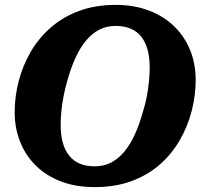

<svg xmlns="http://www.w3.org/2000/svg" viewBox="-20 -748 851 785"><path d="M367 17Q291 17 231 -5.5Q171 -28 128.5 -69Q86 -110 63 -166.5Q40 -223 40 -289Q40 -353 56.5 -416.5Q73 -480 105.5 -536Q138 -592 187 -635Q236 -678 302.5 -703Q369 -728 453 -728Q528 -728 588.5 -705Q649 -682 691.5 -641Q734 -600 757 -544Q780 -488 780 -421Q780 -357 763.5 -293.5Q747 -230 714.5 -174Q682 -118 633 -75Q584 -32 517.5 -7.5Q451 17 367 17ZM453 -642Q416 -642 386.5 -627Q357 -612 332.5 -583Q308 -554 289 -512.5Q270 -471 255 -417Q246 -386 240 -355Q234 -324 231 -294.5Q228 -265 228 -238Q228 -197 236.5 -165.5Q245 -134 262.5 -112Q280 -90 306 -79Q332 -68 367 -68Q404 -68 433.5 -83Q463 -98 487.5 -127Q512 -156 531 -197.5Q550 -239 565 -293Q575 -325 580.5 -355.5Q586 -386 589 -415.5Q592 -445 592 -472Q592 -513 583.5 -544.5Q575 -576 557.5 -598Q540 -620 514 -631Q488 -642 453 -642Z"/></svg>

Font: Roboto Serif
Style: Bold Italic
Weight: 700
Italic angle: -10°
Designer: Greg Gazdowicz
Foundry: Commercial Type
Version: Version 1.008